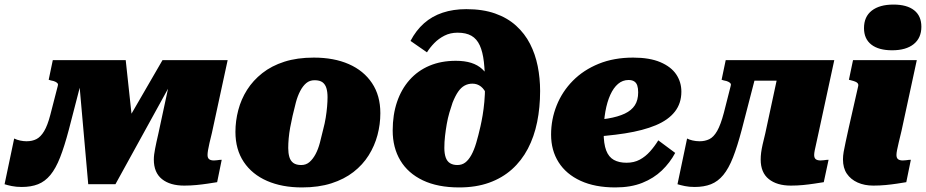

<svg xmlns="http://www.w3.org/2000/svg" viewBox="-42 -806 4051 840"><path d="M508 -543H296L344 0H463L762 -543H669L493 -239L541 -237ZM178 -303Q166 -257 151 -232Q136 -207 117.5 -197.5Q99 -188 74 -188Q61 -188 46.5 -191Q32 -194 20 -200L-22 0Q-10 4 9.5 8Q29 12 53 12Q94 12 124.5 0Q155 -12 178.5 -40.5Q202 -69 221 -117.5Q240 -166 259 -238L338 -543H189L171 -457L181 -454Q193 -452 200 -448.5Q207 -445 210 -441Q213 -437 211 -431ZM866 -128Q866 -136 868 -148.5Q870 -161 874.5 -180.5Q879 -200 885 -224L954 -543H720L651 -222Q646 -201 642.5 -184.5Q639 -168 636.5 -155Q634 -142 632.5 -130.5Q631 -119 631 -108Q631 -51 666.5 -22.5Q702 6 764 6Q791 6 817 3.5Q843 1 866 -2.5Q889 -6 908 -9L928 -107Q924 -107 919 -106.5Q914 -106 907.5 -105Q901 -104 894 -104Q880 -104 873 -109.5Q866 -115 866 -128Z M1372 -240Q1379 -266 1383 -291Q1387 -316 1389 -339Q1391 -362 1391 -381Q1391 -404 1386 -420.5Q1381 -437 1369 -446Q1357 -455 1334 -455Q1313 -455 1298 -442.5Q1283 -430 1271.5 -408Q1260 -386 1252.5 -358Q1245 -330 1238 -299Q1232 -273 1227.5 -248Q1223 -223 1221 -200.5Q1219 -178 1219 -158Q1219 -136 1224 -119Q1229 -102 1241.5 -93Q1254 -84 1276 -84Q1297 -84 1312 -97Q1327 -110 1338.5 -131.5Q1350 -153 1357.5 -181.5Q1365 -210 1372 -240ZM988 -229Q988 -277 1000.5 -324.5Q1013 -372 1039 -413Q1065 -454 1105.5 -486Q1146 -518 1202 -536Q1258 -554 1331 -554Q1419 -554 1484 -525.5Q1549 -497 1585.5 -442.5Q1622 -388 1622 -311Q1622 -262 1609.5 -215Q1597 -168 1571 -126.5Q1545 -85 1504.5 -53.5Q1464 -22 1408 -4Q1352 14 1279 14Q1192 14 1126.5 -14.5Q1061 -43 1024.5 -97.5Q988 -152 988 -229Z M1960 -663Q1928 -663 1902.5 -650Q1877 -637 1858 -617.5Q1839 -598 1826 -577L1754 -627Q1778 -673 1813 -704Q1848 -735 1894.5 -750.5Q1941 -766 1998 -766Q2070 -766 2124 -747Q2178 -728 2216 -693.5Q2254 -659 2277 -614Q2300 -569 2310.5 -516.5Q2321 -464 2321 -408Q2321 -336 2308 -272Q2295 -208 2267.5 -155.5Q2240 -103 2197.5 -65Q2155 -27 2097.5 -6.5Q2040 14 1967 14Q1873 14 1808 -17Q1743 -48 1709.5 -104Q1676 -160 1676 -235Q1676 -304 1695 -360Q1714 -416 1750 -456.5Q1786 -497 1837 -518.5Q1888 -540 1952 -540Q1991 -540 2019.5 -531Q2048 -522 2068 -503.5Q2088 -485 2100 -458Q2112 -431 2119 -395L2103 -322Q2099 -363 2088.5 -389Q2078 -415 2062 -427.5Q2046 -440 2025 -440Q2006 -440 1990.5 -431.5Q1975 -423 1962.5 -405Q1950 -387 1938 -357Q1931 -337 1924 -313Q1917 -289 1912.5 -263Q1908 -237 1905 -211Q1902 -185 1902 -159Q1902 -134 1908 -117Q1914 -100 1927 -92Q1940 -84 1959 -84Q1979 -84 1993.5 -95Q2008 -106 2020 -127.5Q2032 -149 2041.5 -181Q2051 -213 2060 -253Q2065 -275 2069.5 -301.5Q2074 -328 2077 -360.5Q2080 -393 2080 -430Q2080 -491 2075 -535Q2070 -579 2057 -607.5Q2044 -636 2020.5 -649.5Q1997 -663 1960 -663Z M2650 14Q2561 14 2498 -15Q2435 -44 2402 -96Q2369 -148 2369 -217Q2369 -284 2393.5 -345Q2418 -406 2464.5 -453Q2511 -500 2577.5 -527Q2644 -554 2728 -554Q2800 -554 2847 -534Q2894 -514 2916.5 -480.5Q2939 -447 2939 -405Q2939 -354 2910.5 -317.5Q2882 -281 2827 -258Q2772 -235 2692.5 -222.5Q2613 -210 2510 -205L2513 -278Q2573 -280 2617.5 -287.5Q2662 -295 2691.5 -309Q2721 -323 2735.5 -345.5Q2750 -368 2750 -402Q2750 -420 2746 -432Q2742 -444 2732.5 -450Q2723 -456 2708 -456Q2682 -456 2662 -439Q2642 -422 2628 -391Q2614 -360 2606.5 -318Q2599 -276 2599 -226Q2599 -177 2610 -148Q2621 -119 2643.5 -106.5Q2666 -94 2699 -94Q2732 -94 2757 -107.5Q2782 -121 2802 -143.5Q2822 -166 2838 -192L2912 -137Q2889 -94 2853.5 -60Q2818 -26 2768 -6Q2718 14 2650 14Z M3125 -313Q3111 -260 3095.5 -233Q3080 -206 3061 -197Q3042 -188 3019 -188Q3003 -188 2988 -191.5Q2973 -195 2964 -200L2922 0Q2935 4 2954 8Q2973 12 2997 12Q3038 12 3068.5 0Q3099 -12 3122.5 -40.5Q3146 -69 3165 -117.5Q3184 -166 3203 -238L3282 -543H3133L3115 -457L3125 -454Q3137 -452 3144 -448.5Q3151 -445 3154 -441Q3157 -437 3155 -431ZM3218 -453H3440L3463 -543H3241ZM3520 -128Q3520 -136 3522.5 -148.5Q3525 -161 3529.5 -180.5Q3534 -200 3539 -224L3608 -543H3375L3306 -222Q3299 -194 3294.5 -174Q3290 -154 3288 -138.5Q3286 -123 3286 -108Q3286 -51 3321.5 -22.5Q3357 6 3418 6Q3446 6 3471.5 3.5Q3497 1 3520 -2.5Q3543 -6 3562 -9L3583 -107Q3579 -107 3573.5 -106.5Q3568 -106 3562 -105Q3556 -104 3548 -104Q3534 -104 3527 -109.5Q3520 -115 3520 -128Z M3646 -109Q3646 -124 3649 -141.5Q3652 -159 3657.5 -184Q3663 -209 3671 -246L3713 -431Q3714 -437 3710.5 -441.5Q3707 -446 3699.5 -449Q3692 -452 3680 -455L3672 -457L3690 -543H3969L3902 -233Q3895 -204 3890 -183Q3885 -162 3882.5 -149Q3880 -136 3880 -128Q3880 -115 3887 -109.5Q3894 -104 3908 -104Q3916 -104 3922 -105Q3928 -106 3933.5 -106.5Q3939 -107 3943 -107L3923 -9Q3905 -6 3882 -2.5Q3859 1 3833 3.5Q3807 6 3779 6Q3740 6 3710 -7.5Q3680 -21 3663 -46Q3646 -71 3646 -109ZM3738 -683Q3738 -733 3772 -759.5Q3806 -786 3867 -786Q3926 -786 3957.5 -761Q3989 -736 3989 -689Q3989 -640 3955.5 -613Q3922 -586 3861 -586Q3802 -586 3770 -611Q3738 -636 3738 -683Z"/></svg>

Font: Roboto Serif Black
Style: Italic
Weight: 900
Italic angle: -10°
Version: Version 1.008